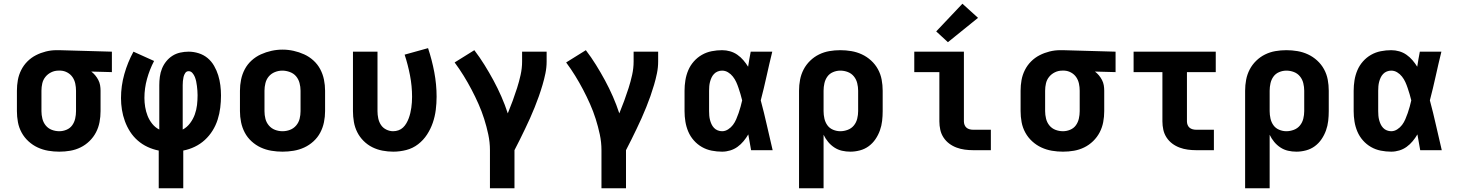

<svg xmlns="http://www.w3.org/2000/svg" viewBox="-20 -808 7840 1033"><path d="M299 8Q269 8 239.5 3Q210 -2 183 -14.5Q156 -27 133.5 -47.5Q111 -68 96.5 -94.5Q82 -121 76.5 -150.5Q71 -180 71 -210V-320Q71 -349 76 -377Q81 -405 94 -431Q107 -457 127.5 -477.5Q148 -498 173.5 -511Q199 -524 227 -531Q255 -538 284 -538Q288 -538 292 -538Q296 -538 300 -538L582 -530V-420L471 -423Q483 -414 492.5 -402.5Q502 -391 509 -377.5Q516 -364 518.5 -349.5Q521 -335 521 -320V-210Q521 -180 515.5 -151Q510 -122 496.5 -96Q483 -70 461.5 -49Q440 -28 413.5 -15Q387 -2 358 3Q329 8 299 8ZM299 -102Q319 -102 338 -110Q357 -118 368.5 -134Q380 -150 384.5 -170Q389 -190 389 -210V-320Q389 -339 385 -358Q381 -377 370.5 -392.5Q360 -408 343 -417.5Q326 -427 307 -428H300Q298 -428 296.5 -428Q295 -428 294 -428Q274 -428 255.5 -419Q237 -410 224.5 -394.5Q212 -379 207.5 -359.5Q203 -340 203 -320V-210Q203 -190 208 -169.5Q213 -149 226 -133Q239 -117 258.5 -109.5Q278 -102 299 -102Z M834 205V2Q803 -4 774 -17.5Q745 -31 721 -52Q697 -73 680 -99.5Q663 -126 652 -156Q641 -186 636 -217.5Q631 -249 631 -280Q631 -346 649 -409.5Q667 -473 698 -530L809 -480Q785 -434 771 -383.5Q757 -333 757 -281Q757 -257 761 -232.5Q765 -208 774 -185Q783 -162 799 -142Q815 -122 837 -111V-350Q837 -372 840 -395Q843 -418 851.5 -439Q860 -460 874.5 -478Q889 -496 908 -508Q927 -520 949.5 -525Q972 -530 995 -530Q1022 -530 1049 -521.5Q1076 -513 1097 -495.5Q1118 -478 1132 -453.5Q1146 -429 1154 -403Q1162 -377 1165.5 -349.5Q1169 -322 1169 -294Q1169 -261 1165 -228.5Q1161 -196 1151 -164.5Q1141 -133 1123.5 -105Q1106 -77 1082 -55Q1058 -33 1028 -18.5Q998 -4 966 2V205ZM963 -111Q986 -123 1002.5 -145Q1019 -167 1028 -192Q1037 -217 1040 -243Q1043 -269 1043 -296Q1043 -308 1042 -320.5Q1041 -333 1039.5 -345.5Q1038 -358 1035.5 -370Q1033 -382 1028.5 -393.5Q1024 -405 1015.5 -415Q1007 -425 995 -425Q983 -425 976.5 -415Q970 -405 967.5 -394Q965 -383 964 -372Q963 -361 963 -350Z M1500 8Q1470 8 1440 3Q1410 -2 1383 -14.5Q1356 -27 1333.5 -47.5Q1311 -68 1297 -94.5Q1283 -121 1277 -150.5Q1271 -180 1271 -210V-320Q1271 -350 1277 -379.5Q1283 -409 1297 -435.5Q1311 -462 1333.5 -482.5Q1356 -503 1383.5 -515.5Q1411 -528 1440.5 -534.5Q1470 -541 1500 -541Q1530 -541 1559.5 -534.5Q1589 -528 1616.5 -515.5Q1644 -503 1666.5 -482.5Q1689 -462 1703 -435.5Q1717 -409 1723 -379.5Q1729 -350 1729 -320V-210Q1729 -180 1723 -150.5Q1717 -121 1703 -94.5Q1689 -68 1666.5 -47.5Q1644 -27 1617 -14.5Q1590 -2 1560 3Q1530 8 1500 8ZM1500 -102Q1521 -102 1540.5 -109.5Q1560 -117 1573.5 -133Q1587 -149 1592 -169Q1597 -189 1597 -210V-320Q1597 -341 1591.5 -361.5Q1586 -382 1573 -397.5Q1560 -413 1539.5 -420.5Q1519 -428 1499 -428Q1478 -428 1458.5 -420Q1439 -412 1426 -396.5Q1413 -381 1408 -360.5Q1403 -340 1403 -320V-210Q1403 -189 1408 -169Q1413 -149 1426.5 -133Q1440 -117 1459.5 -109.5Q1479 -102 1500 -102Z M2096 8Q2067 8 2038 2.5Q2009 -3 1983 -16Q1957 -29 1936 -50Q1915 -71 1902 -97Q1889 -123 1884 -152Q1879 -181 1879 -210V-530H2011V-210Q2011 -191 2015 -171.5Q2019 -152 2029.5 -136Q2040 -120 2058 -111Q2076 -102 2095 -102Q2110 -102 2124 -107Q2138 -112 2148.5 -122Q2159 -132 2166.5 -145Q2174 -158 2179 -171.5Q2184 -185 2187.5 -199.5Q2191 -214 2193 -228.5Q2195 -243 2196 -257.5Q2197 -272 2197 -287Q2197 -345 2186 -402Q2175 -459 2157 -514L2283 -549Q2304 -486 2316.5 -420Q2329 -354 2329 -288Q2329 -252 2324.5 -216.5Q2320 -181 2308.5 -147.5Q2297 -114 2277.5 -84Q2258 -54 2229.5 -32Q2201 -10 2166 -1Q2131 8 2096 8Z M2616 205V0Q2616 -43 2607 -85Q2598 -127 2585 -168Q2572 -209 2554.5 -248.5Q2537 -288 2517 -326Q2497 -364 2474.5 -400.5Q2452 -437 2426 -472L2532 -538Q2561 -500 2586.5 -459Q2612 -418 2635 -375.5Q2658 -333 2677.5 -288.5Q2697 -244 2712 -198Q2726 -232 2738.5 -266Q2751 -300 2762 -334.5Q2773 -369 2781 -405Q2789 -441 2789 -477V-530H2921V-477Q2921 -445 2914.5 -413.5Q2908 -382 2899 -351.5Q2890 -321 2879.5 -291Q2869 -261 2857 -231.5Q2845 -202 2832 -172.5Q2819 -143 2805 -114.5Q2791 -86 2777 -57Q2763 -28 2748 0V205Z M3216 205V0Q3216 -43 3207 -85Q3198 -127 3185 -168Q3172 -209 3154.5 -248.5Q3137 -288 3117 -326Q3097 -364 3074.5 -400.5Q3052 -437 3026 -472L3132 -538Q3161 -500 3186.5 -459Q3212 -418 3235 -375.5Q3258 -333 3277.5 -288.5Q3297 -244 3312 -198Q3326 -232 3338.5 -266Q3351 -300 3362 -334.5Q3373 -369 3381 -405Q3389 -441 3389 -477V-530H3521V-477Q3521 -445 3514.5 -413.5Q3508 -382 3499 -351.5Q3490 -321 3479.5 -291Q3469 -261 3457 -231.5Q3445 -202 3432 -172.5Q3419 -143 3405 -114.5Q3391 -86 3377 -57Q3363 -28 3348 0V205Z M3865 8Q3837 8 3809 2.5Q3781 -3 3756.5 -17Q3732 -31 3713 -52.5Q3694 -74 3683 -100Q3672 -126 3667.5 -154Q3663 -182 3663 -210V-320Q3663 -348 3667.5 -376Q3672 -404 3683 -430Q3694 -456 3713 -477.5Q3732 -499 3756.5 -513Q3781 -527 3809 -532.5Q3837 -538 3865 -538Q3887 -538 3908 -532Q3929 -526 3947 -513.5Q3965 -501 3979.5 -484Q3994 -467 4005 -449Q4008 -469 4011.5 -489.5Q4015 -510 4019 -530H4135Q4119 -465 4104.5 -399Q4090 -333 4073 -268Q4091 -201 4106 -134Q4121 -67 4137 0H4021Q4017 -21 4013.5 -42.5Q4010 -64 4006 -85Q3995 -66 3980.5 -48.5Q3966 -31 3948 -18Q3930 -5 3908.5 1.5Q3887 8 3865 8ZM3865 -102Q3882 -102 3897.5 -112Q3913 -122 3923.5 -136Q3934 -150 3941 -166.5Q3948 -183 3954 -200Q3960 -217 3964.5 -234Q3969 -251 3973 -268Q3969 -285 3964 -301.5Q3959 -318 3953.5 -334.5Q3948 -351 3941 -366.5Q3934 -382 3923 -396Q3912 -410 3897 -419Q3882 -428 3865 -428Q3853 -428 3841.5 -423.5Q3830 -419 3821.5 -410Q3813 -401 3808 -390Q3803 -379 3800 -367.5Q3797 -356 3796 -344Q3795 -332 3795 -320V-210Q3795 -198 3796 -186Q3797 -174 3800 -162.5Q3803 -151 3808 -140Q3813 -129 3821.5 -120Q3830 -111 3841.5 -106.5Q3853 -102 3865 -102Z M4279 205V-320Q4279 -350 4284.5 -379Q4290 -408 4303.5 -434Q4317 -460 4338.5 -481Q4360 -502 4386.5 -515Q4413 -528 4442 -533Q4471 -538 4501 -538Q4531 -538 4560.5 -533Q4590 -528 4617 -515.5Q4644 -503 4666.5 -482.5Q4689 -462 4703.5 -435.5Q4718 -409 4723.5 -379.5Q4729 -350 4729 -320V-210Q4729 -184 4726 -157.5Q4723 -131 4714 -106Q4705 -81 4690 -59Q4675 -37 4654 -21.5Q4633 -6 4607 1Q4581 8 4555 8Q4532 8 4510 3Q4488 -2 4469 -14.5Q4450 -27 4435.5 -44.5Q4421 -62 4411 -83V205ZM4501 -102Q4521 -102 4541 -109.5Q4561 -117 4574 -133Q4587 -149 4592 -169.5Q4597 -190 4597 -210V-320Q4597 -340 4592 -360.5Q4587 -381 4574 -397Q4561 -413 4541.5 -420.5Q4522 -428 4501 -428Q4481 -428 4462 -420Q4443 -412 4431.5 -396Q4420 -380 4415.5 -360Q4411 -340 4411 -320V-210Q4411 -190 4415.5 -170Q4420 -150 4431.5 -134Q4443 -118 4462 -110Q4481 -102 4501 -102Z M5215 0Q5193 0 5170.5 -3Q5148 -6 5126.5 -14Q5105 -22 5087 -35.5Q5069 -49 5056.5 -68Q5044 -87 5039 -109.5Q5034 -132 5034 -155V-420H4899V-530H5166V-155Q5166 -145 5169.5 -136Q5173 -127 5180 -121Q5187 -115 5196.5 -112.5Q5206 -110 5215 -110H5311V0ZM5080 -581 5017 -639 5158 -788 5242 -712Z M5699 8Q5669 8 5639.5 3Q5610 -2 5583 -14.5Q5556 -27 5533.5 -47.5Q5511 -68 5496.5 -94.5Q5482 -121 5476.5 -150.5Q5471 -180 5471 -210V-320Q5471 -349 5476 -377Q5481 -405 5494 -431Q5507 -457 5527.5 -477.5Q5548 -498 5573.5 -511Q5599 -524 5627 -531Q5655 -538 5684 -538Q5688 -538 5692 -538Q5696 -538 5700 -538L5982 -530V-420L5871 -423Q5883 -414 5892.5 -402.5Q5902 -391 5909 -377.5Q5916 -364 5918.5 -349.5Q5921 -335 5921 -320V-210Q5921 -180 5915.5 -151Q5910 -122 5896.5 -96Q5883 -70 5861.5 -49Q5840 -28 5813.5 -15Q5787 -2 5758 3Q5729 8 5699 8ZM5699 -102Q5719 -102 5738 -110Q5757 -118 5768.5 -134Q5780 -150 5784.5 -170Q5789 -190 5789 -210V-320Q5789 -339 5785 -358Q5781 -377 5770.5 -392.5Q5760 -408 5743 -417.5Q5726 -427 5707 -428H5700Q5698 -428 5696.5 -428Q5695 -428 5694 -428Q5674 -428 5655.5 -419Q5637 -410 5624.5 -394.5Q5612 -379 5607.5 -359.5Q5603 -340 5603 -320V-210Q5603 -190 5608 -169.5Q5613 -149 5626 -133Q5639 -117 5658.5 -109.5Q5678 -102 5699 -102Z M6415 0Q6393 0 6370.5 -3Q6348 -6 6326.5 -14Q6305 -22 6287 -35.5Q6269 -49 6256.5 -68Q6244 -87 6239 -109.5Q6234 -132 6234 -155V-420H6079V-530H6521V-420H6366V-155Q6366 -145 6369.5 -136Q6373 -127 6380 -121Q6387 -115 6396.5 -112.5Q6406 -110 6415 -110H6511V0Z M6679 205V-320Q6679 -350 6684.5 -379Q6690 -408 6703.5 -434Q6717 -460 6738.5 -481Q6760 -502 6786.5 -515Q6813 -528 6842 -533Q6871 -538 6901 -538Q6931 -538 6960.5 -533Q6990 -528 7017 -515.5Q7044 -503 7066.5 -482.5Q7089 -462 7103.5 -435.5Q7118 -409 7123.5 -379.5Q7129 -350 7129 -320V-210Q7129 -184 7126 -157.5Q7123 -131 7114 -106Q7105 -81 7090 -59Q7075 -37 7054 -21.5Q7033 -6 7007 1Q6981 8 6955 8Q6932 8 6910 3Q6888 -2 6869 -14.5Q6850 -27 6835.5 -44.5Q6821 -62 6811 -83V205ZM6901 -102Q6921 -102 6941 -109.5Q6961 -117 6974 -133Q6987 -149 6992 -169.5Q6997 -190 6997 -210V-320Q6997 -340 6992 -360.5Q6987 -381 6974 -397Q6961 -413 6941.5 -420.5Q6922 -428 6901 -428Q6881 -428 6862 -420Q6843 -412 6831.5 -396Q6820 -380 6815.5 -360Q6811 -340 6811 -320V-210Q6811 -190 6815.5 -170Q6820 -150 6831.5 -134Q6843 -118 6862 -110Q6881 -102 6901 -102Z M7465 8Q7437 8 7409 2.5Q7381 -3 7356.5 -17Q7332 -31 7313 -52.5Q7294 -74 7283 -100Q7272 -126 7267.5 -154Q7263 -182 7263 -210V-320Q7263 -348 7267.5 -376Q7272 -404 7283 -430Q7294 -456 7313 -477.5Q7332 -499 7356.5 -513Q7381 -527 7409 -532.5Q7437 -538 7465 -538Q7487 -538 7508 -532Q7529 -526 7547 -513.5Q7565 -501 7579.5 -484Q7594 -467 7605 -449Q7608 -469 7611.5 -489.5Q7615 -510 7619 -530H7735Q7719 -465 7704.5 -399Q7690 -333 7673 -268Q7691 -201 7706 -134Q7721 -67 7737 0H7621Q7617 -21 7613.5 -42.5Q7610 -64 7606 -85Q7595 -66 7580.5 -48.5Q7566 -31 7548 -18Q7530 -5 7508.5 1.5Q7487 8 7465 8ZM7465 -102Q7482 -102 7497.5 -112Q7513 -122 7523.5 -136Q7534 -150 7541 -166.5Q7548 -183 7554 -200Q7560 -217 7564.5 -234Q7569 -251 7573 -268Q7569 -285 7564 -301.5Q7559 -318 7553.5 -334.5Q7548 -351 7541 -366.5Q7534 -382 7523 -396Q7512 -410 7497 -419Q7482 -428 7465 -428Q7453 -428 7441.5 -423.5Q7430 -419 7421.5 -410Q7413 -401 7408 -390Q7403 -379 7400 -367.5Q7397 -356 7396 -344Q7395 -332 7395 -320V-210Q7395 -198 7396 -186Q7397 -174 7400 -162.5Q7403 -151 7408 -140Q7413 -129 7421.5 -120Q7430 -111 7441.5 -106.5Q7453 -102 7465 -102Z"/></svg>

Font: Iosevka Curly XBdEx
Style: Regular
Weight: 800
Width: 7
Monospace: yes
Designer: Belleve Invis
Foundry: Belleve Invis
Version: Version 11.1.0; ttfautohint (v1.8.3)